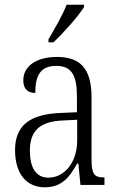

<svg xmlns="http://www.w3.org/2000/svg" viewBox="-20 -786 503 816"><path d="M186 -619V-606H207C252 -648 316 -721 337 -756V-766H263C246 -721 215 -669 186 -619ZM170 10C245 10 277 -36 308 -91H313L322 0H424V-32H421C381 -32 369 -45 369 -110V-372C369 -495 321 -544 222 -544C132 -544 79 -503 79 -445C79 -409 97 -391 130 -391C130 -464 151 -506 219 -506C290 -506 307 -458 307 -372V-309L238 -306C107 -301 44 -253 44 -148C44 -41 98 10 170 10ZM185 -31C131 -31 107 -77 107 -145C107 -225 143 -270 248 -274L308 -277V-188C308 -101 258 -31 185 -31Z"/></svg>

Font: Noto Serif Hebrew Condensed Light
Style: Regular
Weight: 300
Width: 3
Designer: Monotype Design Team
Foundry: Monotype Imaging Inc.
Version: Version 2.004